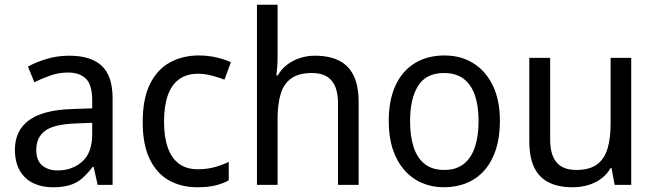

<svg xmlns="http://www.w3.org/2000/svg" viewBox="-20 -780 2762 810"><path d="M272 -545Q364 -545 409.5 -502Q455 -459 455 -365V0H392L375 -76H371Q349 -47 326.5 -27.5Q304 -8 274.5 1Q245 10 202 10Q157 10 121 -7Q85 -24 64 -59.5Q43 -95 43 -149Q43 -229 102 -272.5Q161 -316 284 -320L369 -323V-355Q369 -422 342.5 -448Q316 -474 267 -474Q228 -474 192.5 -461.5Q157 -449 125 -433L98 -499Q132 -518 177 -531.5Q222 -545 272 -545ZM296 -259Q204 -255 168.5 -227Q133 -199 133 -148Q133 -103 158 -82Q183 -61 223 -61Q285 -61 327 -98.5Q369 -136 369 -214V-262Z M813 10Q745 10 693 -19Q641 -48 611.5 -109Q582 -170 582 -265Q582 -364 613 -426Q644 -488 697.5 -517Q751 -546 819 -546Q858 -546 894.5 -537.5Q931 -529 954 -517L927 -444Q904 -453 873.5 -461Q843 -469 817 -469Q768 -469 736 -446Q704 -423 688 -378Q672 -333 672 -266Q672 -202 688 -157Q704 -112 735.5 -89Q767 -66 813 -66Q854 -66 886 -75Q918 -84 945 -97V-19Q919 -5 888 2.5Q857 10 813 10Z M1151 -537Q1151 -518 1149.5 -498Q1148 -478 1146 -462H1152Q1168 -490 1192.5 -508Q1217 -526 1246.5 -535.5Q1276 -545 1308 -545Q1369 -545 1410 -524.5Q1451 -504 1472 -461Q1493 -418 1493 -349V0H1406V-343Q1406 -408 1379 -440Q1352 -472 1296 -472Q1241 -472 1209 -449.5Q1177 -427 1164 -383.5Q1151 -340 1151 -277V0H1064V-760H1151Z M2089 -269Q2089 -202 2072.5 -150.5Q2056 -99 2025 -63Q1994 -27 1950 -8.5Q1906 10 1852 10Q1802 10 1759.5 -8.5Q1717 -27 1685.5 -63Q1654 -99 1637 -150.5Q1620 -202 1620 -269Q1620 -358 1648.5 -419.5Q1677 -481 1730 -513.5Q1783 -546 1855 -546Q1924 -546 1976.5 -513.5Q2029 -481 2059 -419.5Q2089 -358 2089 -269ZM1710 -269Q1710 -206 1725 -159.5Q1740 -113 1772 -88Q1804 -63 1854 -63Q1904 -63 1936 -88Q1968 -113 1983.5 -159.5Q1999 -206 1999 -269Q1999 -333 1983.5 -378Q1968 -423 1936 -447.5Q1904 -472 1853 -472Q1778 -472 1744 -418Q1710 -364 1710 -269Z M2643 -536V0H2573L2560 -71H2556Q2540 -43 2514.5 -25Q2489 -7 2459 1.5Q2429 10 2396 10Q2336 10 2295 -10.5Q2254 -31 2233.5 -74Q2213 -117 2213 -185V-536H2301V-191Q2301 -127 2328 -95Q2355 -63 2411 -63Q2466 -63 2497.5 -85.5Q2529 -108 2542.5 -151.5Q2556 -195 2556 -257V-536Z"/></svg>

Font: Noto Sans Display
Style: Regular
Weight: 400
Designer: Monotype Design Team
Foundry: Monotype Imaging Inc.
Version: Version 2.003